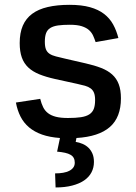

<svg xmlns="http://www.w3.org/2000/svg" viewBox="-20 -573 576 811"><path d="M47.2 -139.9 149.9 -155.5Q154.8 -135.3 162.3 -120.2Q169.7 -105.1 182.9 -95Q196 -84.9 216.3 -79.7Q236.5 -74.6 267 -74.6Q299.7 -74.6 321.7 -77.9Q343.8 -81.3 357.1 -89.8Q370.4 -98.4 376.1 -112.9Q381.7 -127.5 381.7 -149.9Q381.7 -169.4 377.1 -180.9Q372.5 -192.5 362.9 -199.6Q353.3 -206.7 339 -210.8Q324.6 -214.8 304.7 -219.1L212.4 -239.3Q174 -247.9 146 -259.2Q117.9 -270.6 99.4 -288Q81 -305.4 72.1 -330.4Q63.2 -355.5 63.2 -391Q63.2 -433.9 76.3 -464.5Q89.5 -495 115.8 -514.6Q142 -534.1 181.5 -543.3Q220.9 -552.6 273.8 -552.6Q324.6 -552.6 360.1 -542.6Q395.6 -532.7 419.6 -514.2Q443.5 -495.7 457.7 -470Q471.9 -444.2 480.1 -412.3L383.9 -395.2Q379.3 -409.1 373.4 -422.2Q367.5 -435.4 356.2 -445.7Q344.8 -456 325.6 -462.2Q306.5 -468.4 274.9 -468.4Q245.7 -468.4 225.5 -465.6Q205.3 -462.7 192.6 -454.9Q180 -447.1 174.7 -433.1Q169.4 -419 169.4 -396.7Q169.4 -376.1 174.2 -364.3Q179 -352.6 189.5 -345.7Q199.9 -338.8 216.3 -334.7Q232.6 -330.6 255 -325.3L341.6 -305.4Q379.3 -296.9 407.1 -286Q435 -275.2 453.7 -258.5Q472.3 -241.8 481.5 -217.5Q490.8 -193.2 490.8 -157.7Q490.8 -77.4 444.1 -36.6Q397.4 4.3 302.9 9.9L299.7 26.3Q315 28.8 329 34.8Q343 40.8 353.7 51.1Q364.3 61.4 370.6 76.2Q376.8 90.9 376.8 111.2Q376.8 135.3 366.3 155.2Q355.8 175.1 335.4 189.1Q315 203.1 284.6 210.9Q254.3 218.8 214.8 218.8L212.7 159.4Q231.2 159.4 246.4 156.8Q261.7 154.1 272.5 148.6Q283.4 143.1 289.6 134.6Q295.8 126.1 295.8 114.3Q295.8 102.6 291.5 94.5Q287.3 86.3 278.2 81Q269.2 75.6 255 72.4Q240.8 69.2 221.2 67.5L233.3 9.9Q189.6 6.7 157.5 -4.6Q125.4 -16 102.8 -35Q80.3 -54 66.8 -80.4Q53.3 -106.9 47.2 -139.9Z"/></svg>

Font: Cannonade Med
Style: Regular
Weight: 500
Designer: Rasmus Andersson
Foundry: rsms
Version: Version 3.012;git-f93a4a705